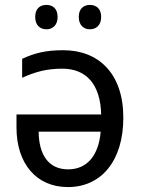

<svg xmlns="http://www.w3.org/2000/svg" viewBox="-20 -750 572 780"><path d="M123 -681C123 -647 143 -631 169 -631C193 -631 214 -647 214 -681C214 -716 193 -730 169 -730C143 -730 123 -716 123 -681ZM300 -681C300 -647 321 -631 345 -631C370 -631 391 -647 391 -681C391 -716 370 -730 345 -730C321 -730 300 -716 300 -681ZM237 -546C167 -546 122 -535 70 -511V-434C123 -458 169 -471 233 -471C332 -471 388 -406 391 -285H47V-232C47 -86 127 10 256 10C391 10 481 -96 481 -272C481 -451 381 -546 237 -546ZM389 -215C381 -119 334 -62 257 -62C175 -62 138 -124 137 -215Z"/></svg>

Font: Noto Sans Thai
Style: Regular
Weight: 400
Designer: Monotype Design Team
Foundry: Monotype Imaging Inc.
Version: Version 1.901